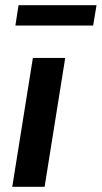

<svg xmlns="http://www.w3.org/2000/svg" viewBox="-20 -716 390 736"><path d="M27 0 106 -494H230L151 0ZM39 -618 51 -696H350L337 -618Z"/></svg>

Font: Nunito Sans 10pt SemiCondensed
Style: Bold Italic
Weight: 700
Width: 4
Italic angle: -9°
Designer: Vernon Adams
Foundry: Vernon Adams
Version: Version 3.101;gftools[0.9.27]